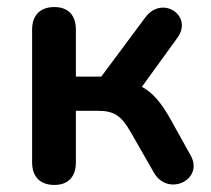

<svg xmlns="http://www.w3.org/2000/svg" viewBox="-20 -516 598 544"><path d="M134 8C173 8 195 -15 195 -56V-202H258C302 -202 323 -189 349 -144L416 -27C456 43 559 -7 520 -76L461 -182C436 -226 412 -254 382 -270L482 -408C529 -471 440 -531 392 -467L267 -299H195V-432C195 -473 173 -496 134 -496C94 -496 71 -473 71 -432V-56C71 -15 94 8 134 8Z"/></svg>

Font: SN Pro SemiBold
Style: Regular
Weight: 600
Designer: Tobias Whetton
Foundry: Supernotes
Version: Version 1.003;Glyphs 3.3 (3324)